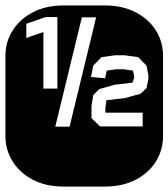

<svg xmlns="http://www.w3.org/2000/svg" viewBox="-22 -689 622 709"><path d="M213.9 0Q147.9 0 99.6 -25.1Q51.3 -50.3 24.7 -92.8Q-2 -135.3 -2 -186V-482.9Q-2 -534.2 24.7 -576.4Q51.3 -618.7 99.6 -643.8Q147.9 -668.9 213.9 -668.9H364.3Q430.2 -668.9 478.8 -643.8Q527.3 -618.7 553.7 -576.4Q580.1 -534.2 580.1 -482.9V-186Q580.1 -135.3 553.7 -92.8Q527.3 -50.3 478.8 -25.1Q430.2 0 364.3 0ZM138.2 -361.8H189.9V-626H146L75.2 -601.1V-548.8L138.2 -570.8ZM182.1 -221.2H234.9L333 -625H280.3ZM347.2 -222.2H504.9V-272.9H367.2V-292L371.1 -318.8L439.9 -327.1L497.1 -342.8L519 -363.8L525.9 -397V-411.1L519 -446.8L488.3 -478L438 -484.9H402.8L353 -478L322.3 -446.8L314 -404.8L366.2 -399.9L372.1 -428.2L406.2 -433.1H435.1L469.2 -428.2L474.1 -403.8L467.3 -383.8L400.9 -376L344.2 -359.9L322.3 -337.9L315.9 -297.9V-252.9Z"/></svg>

Font: Monofett
Style: Regular
Weight: 400
Designer: Vernon Adams
Foundry: Vernon Adams
Version: Version 1.100; ttfautohint (v1.8.4.7-5d5b);gftools[0.9.28]